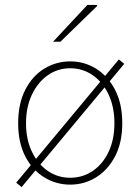

<svg xmlns="http://www.w3.org/2000/svg" viewBox="-20 -740 572 782"><path d="M266 12Q209 12 160.5 -17.5Q112 -47 83 -103Q54 -159 54 -238Q54 -318 83 -374.5Q112 -431 160.5 -460.5Q209 -490 266 -490Q323 -490 371 -460.5Q419 -431 448.5 -374.5Q478 -318 478 -238Q478 -159 448.5 -103Q419 -47 371 -17.5Q323 12 266 12ZM266 -16Q317 -16 358 -44Q399 -72 422.5 -122Q446 -172 446 -238Q446 -304 422.5 -354.5Q399 -405 358 -433.5Q317 -462 266 -462Q215 -462 174.5 -433.5Q134 -405 110 -354.5Q86 -304 86 -238Q86 -172 110 -122Q134 -72 174.5 -44Q215 -16 266 -16ZM68 22 46 4 464 -498 486 -480ZM196 -570 336 -720H374L376 -716L226 -570Z"/></svg>

Font: Source Sans 3 ExtraLight ExtraLight
Style: Regular
Weight: 250
Version: Version 3.052;hotconv 1.1.0;makeotfexe 2.6.0